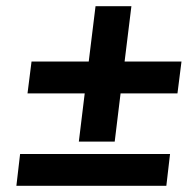

<svg xmlns="http://www.w3.org/2000/svg" viewBox="-20 -591 607 621"><path d="M370 -289H554L567 -392H383L405 -571H289L267 -392H82L69 -289H254L235 -133H351ZM530 -93H45L33 10H518Z"/></svg>

Font: Falling Sky
Style: SeBdObl
Weight: 600
Designer: Paul D. Hunt
Foundry: Adobe Systems Incorporated
Version: Version 1.02